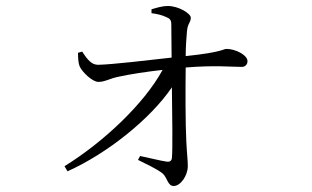

<svg xmlns="http://www.w3.org/2000/svg" viewBox="-20 -580 1040 640"><path d="M205 -9C337 -68 482 -184 553 -289C554 -198 556 -83 553 -53C552 -44 546 -40 537 -41C515 -44 477 -54 447 -60L440 -47C467 -33 502 -18 523 -1C538 13 539 40 559 40C582 40 606 5 606 -26C606 -48 603 -66 601 -110C598 -166 598 -286 599 -355C695 -363 752 -357 786 -357C798 -357 805 -366 805 -376C805 -397 764 -417 735 -417C724 -417 723 -406 599 -393C599 -420 601 -453 603 -473C605 -503 616 -504 616 -521C616 -535 575 -560 540 -560C519 -560 499 -553 485 -549V-536C502 -534 519 -530 532 -524C545 -519 551 -514 551 -500L552 -388C471 -379 355 -365 307 -364C286 -364 272 -380 254 -408L240 -404C240 -390 241 -370 245 -360C252 -342 287 -307 308 -307C331 -307 346 -319 379 -325C416 -333 468 -341 522 -347C460 -233 323 -105 195 -26Z"/></svg>

Font: Noto Serif HK Light
Style: Regular
Weight: 300
Designer: Ryoko NISHIZUKA 西塚涼子 (kana & ideographs); Frank Grießhammer (Latin, Greek & Cyrillic); Wenlong ZHANG 张文龙 (bopomofo); San
Foundry: Adobe
Version: Version 2.001;hotconv 1.1.0;makeotfexe 2.6.0